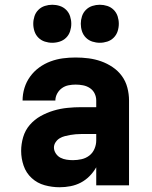

<svg xmlns="http://www.w3.org/2000/svg" viewBox="-20 -780 640 808"><path d="M231 8Q199 8 168 -0.5Q137 -9 113.5 -30.5Q90 -52 79.5 -82.5Q69 -113 69 -145Q69 -174 77.5 -203Q86 -232 105.5 -254.5Q125 -277 151 -291.5Q177 -306 205.5 -314.5Q234 -323 263.5 -326Q293 -329 322 -329H385V-357Q385 -373 378 -387Q371 -401 358 -409.5Q345 -418 329.5 -421Q314 -424 298 -424Q283 -424 268 -421Q253 -418 240.5 -409Q228 -400 220.5 -386Q213 -372 213 -357H75Q75 -384 83 -410Q91 -436 107 -458Q123 -480 145 -496Q167 -512 192.5 -521.5Q218 -531 244.5 -534.5Q271 -538 298 -538Q326 -538 353 -534.5Q380 -531 405.5 -522Q431 -513 454 -497.5Q477 -482 493 -460Q509 -438 516 -411Q523 -384 523 -357V0H385V-76Q373 -55 356.5 -38.5Q340 -22 320 -11.5Q300 -1 277 3.5Q254 8 231 8ZM287 -106Q305 -106 323 -110Q341 -114 355.5 -125Q370 -136 377.5 -153.5Q385 -171 385 -189V-216H322Q310 -216 298.5 -215Q287 -214 275.5 -212Q264 -210 252.5 -207Q241 -204 231 -198Q221 -192 214 -181.5Q207 -171 207 -159Q207 -146 215 -134Q223 -122 235 -116Q247 -110 260.5 -108Q274 -106 287 -106ZM400 -600Q384 -600 368.5 -605Q353 -610 341.5 -621.5Q330 -633 325 -648.5Q320 -664 320 -680Q320 -696 325 -711.5Q330 -727 341.5 -738.5Q353 -750 368.5 -755Q384 -760 400 -760Q416 -760 431.5 -755Q447 -750 458.5 -738.5Q470 -727 475 -711.5Q480 -696 480 -680Q480 -664 475 -648.5Q470 -633 458.5 -621.5Q447 -610 431.5 -605Q416 -600 400 -600ZM200 -600Q184 -600 168.5 -605Q153 -610 141.5 -621.5Q130 -633 125 -648.5Q120 -664 120 -680Q120 -696 125 -711.5Q130 -727 141.5 -738.5Q153 -750 168.5 -755Q184 -760 200 -760Q216 -760 231.5 -755Q247 -750 258.5 -738.5Q270 -727 275 -711.5Q280 -696 280 -680Q280 -664 275 -648.5Q270 -633 258.5 -621.5Q247 -610 231.5 -605Q216 -600 200 -600Z"/></svg>

Font: Iosevka Curly Heavy Extended
Style: Regular
Weight: 900
Width: 7
Monospace: yes
Designer: Belleve Invis
Foundry: Belleve Invis
Version: Version 11.1.0; ttfautohint (v1.8.3)